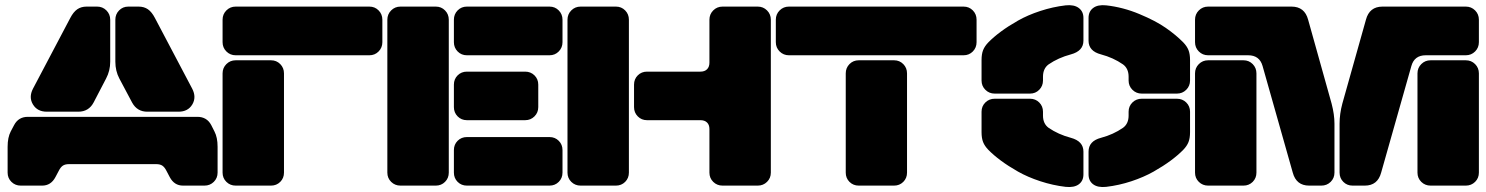

<svg xmlns="http://www.w3.org/2000/svg" viewBox="-20 -726 5814 751"><path d="M318.8 -700.2H359.9Q381.3 -700.2 396.2 -685.3Q411.1 -670.4 411.1 -648.9V-484.9Q411.1 -449.2 395 -418.9L346.2 -325.2Q327.1 -289.1 286.1 -289.1H163.1Q126 -289.1 108.9 -317.4Q91.8 -345.7 108.9 -378.9L254.9 -655.8Q267.1 -679.2 282.2 -689.7Q297.4 -700.2 318.8 -700.2ZM481.9 -700.2H522Q543.5 -700.2 558.6 -689.7Q573.7 -679.2 585.9 -655.8L731.9 -378.9Q749 -345.7 732.2 -317.4Q715.3 -289.1 678.2 -289.1H556.2Q516.6 -289.1 497.1 -324.2L446.8 -418.9Q431.2 -448.2 431.2 -484.9V-648.9Q431.2 -670.4 445.8 -685.3Q460.4 -700.2 481.9 -700.2ZM88.9 -269H752Q789.1 -269 806.2 -236.8L818.8 -211.9Q831.1 -188.5 831.1 -151.9V-50.8Q831.1 -29.3 816.2 -14.6Q801.3 0 779.8 0H695.8Q661.6 0 644 -33.2L630.9 -58.1Q624 -71.8 615.2 -77.9Q606.4 -84 590.8 -84H250Q234.4 -84 225.6 -77.9Q216.8 -71.8 210 -58.1L196.8 -33.2Q179.2 0 145 0H61Q39.6 0 24.7 -14.6Q9.8 -29.3 9.8 -50.8V-151.9Q9.8 -188.5 22 -211.9L35.2 -236.8Q52.2 -269 88.9 -269Z M1475.6 -648.9V-561Q1475.6 -539.6 1460.9 -524.7Q1446.3 -509.8 1424.8 -509.8H901.9Q880.4 -509.8 865.5 -524.7Q850.6 -539.6 850.6 -561V-648.9Q850.6 -670.4 865.5 -685.3Q880.4 -700.2 901.9 -700.2H1424.8Q1446.3 -700.2 1460.9 -685.3Q1475.6 -670.4 1475.6 -648.9ZM1090.8 -439V-50.8Q1090.8 -29.3 1076.2 -14.6Q1061.5 0 1040 0H901.9Q880.4 0 865.5 -14.6Q850.6 -29.3 850.6 -50.8V-439Q850.6 -460.4 865.5 -475.3Q880.4 -490.2 901.9 -490.2H1040Q1061.5 -490.2 1076.2 -475.3Q1090.8 -460.4 1090.8 -439Z M1684.6 0H1546.4Q1524.9 0 1510 -14.6Q1495.1 -29.3 1495.1 -50.8V-648.9Q1495.1 -670.4 1510 -685.3Q1524.9 -700.2 1546.4 -700.2H1684.6Q1706.1 -700.2 1720.7 -685.3Q1735.4 -670.4 1735.4 -648.9V-50.8Q1735.4 -29.3 1720.7 -14.6Q1706.1 0 1684.6 0ZM2129.4 -509.8H1806.2Q1784.7 -509.8 1770 -524.7Q1755.4 -539.6 1755.4 -561V-648.9Q1755.4 -670.4 1770 -685.3Q1784.7 -700.2 1806.2 -700.2H2129.4Q2150.9 -700.2 2165.5 -685.3Q2180.2 -670.4 2180.2 -648.9V-561Q2180.2 -539.6 2165.5 -524.7Q2150.9 -509.8 2129.4 -509.8ZM2034.2 -255.9H1806.2Q1784.7 -255.9 1770 -270.8Q1755.4 -285.6 1755.4 -307.1V-395Q1755.4 -416.5 1770 -431.2Q1784.7 -445.8 1806.2 -445.8H2034.2Q2055.7 -445.8 2070.6 -431.2Q2085.4 -416.5 2085.4 -395V-307.1Q2085.4 -285.6 2070.6 -270.8Q2055.7 -255.9 2034.2 -255.9ZM2129.4 0H1806.2Q1784.7 0 1770 -14.6Q1755.4 -29.3 1755.4 -50.8V-139.2Q1755.4 -160.6 1770 -175.3Q1784.7 -189.9 1806.2 -189.9H2129.4Q2150.9 -189.9 2165.5 -175.3Q2180.2 -160.6 2180.2 -139.2V-50.8Q2180.2 -29.3 2165.5 -14.6Q2150.9 0 2129.4 0Z M2439.9 -648.9V-50.8Q2439.9 -29.3 2425.3 -14.6Q2410.6 0 2389.2 0H2251Q2229.5 0 2214.6 -14.6Q2199.7 -29.3 2199.7 -50.8V-648.9Q2199.7 -670.4 2214.6 -685.3Q2229.5 -700.2 2251 -700.2H2389.2Q2410.6 -700.2 2425.3 -685.3Q2439.9 -670.4 2439.9 -648.9ZM2510.7 -445.8H2719.7Q2736.3 -445.8 2745.6 -455.1Q2754.9 -464.4 2754.9 -481V-648.9Q2754.9 -670.4 2769.8 -685.3Q2784.7 -700.2 2806.2 -700.2H2943.8Q2965.3 -700.2 2980.2 -685.3Q2995.1 -670.4 2995.1 -648.9V-50.8Q2995.1 -29.3 2980.2 -14.6Q2965.3 0 2943.8 0H2806.2Q2784.7 0 2769.8 -14.6Q2754.9 -29.3 2754.9 -50.8V-221.2Q2754.9 -237.8 2745.6 -246.8Q2736.3 -255.9 2719.7 -255.9H2510.7Q2489.3 -255.9 2474.6 -270.8Q2460 -285.6 2460 -307.1V-395Q2460 -416.5 2474.6 -431.2Q2489.3 -445.8 2510.7 -445.8Z M3749 -509.8H3065.9Q3044.4 -509.8 3029.5 -524.7Q3014.6 -539.6 3014.6 -561V-648.9Q3014.6 -670.4 3029.5 -685.3Q3044.4 -700.2 3065.9 -700.2H3749Q3770.5 -700.2 3785.2 -685.3Q3799.8 -670.4 3799.8 -648.9V-561Q3799.8 -539.6 3785.2 -524.7Q3770.5 -509.8 3749 -509.8ZM3477.1 0H3338.9Q3317.4 0 3302.7 -14.6Q3288.1 -29.3 3288.1 -50.8V-439Q3288.1 -460.4 3302.7 -475.3Q3317.4 -490.2 3338.9 -490.2H3477.1Q3498.5 -490.2 3513.2 -475.3Q3527.8 -460.4 3527.8 -439V-50.8Q3527.8 -29.3 3513.2 -14.6Q3498.5 0 3477.1 0Z M4059.6 -425.8V-411.1Q4059.6 -389.6 4044.9 -374.8Q4030.3 -359.9 4008.8 -359.9H3870.6Q3849.1 -359.9 3834.2 -374.8Q3819.3 -389.6 3819.3 -411.1V-491.2Q3819.3 -514.6 3825.4 -530Q3831.5 -545.4 3845.7 -560.1Q3866.2 -581.1 3894.8 -602.3Q3923.3 -623.5 3961.7 -645.3Q4000 -667 4049.1 -683.1Q4098.1 -699.2 4148.4 -705.1Q4181.2 -708.5 4199.5 -694.8Q4217.8 -681.2 4217.8 -655.8V-566.9Q4217.8 -526.4 4168.5 -513.2Q4119.1 -500 4081.5 -474.1Q4059.6 -458 4059.6 -425.8ZM4394.5 -411.1V-425.8Q4394.5 -458 4372.6 -474.1Q4334.5 -500.5 4286.6 -513.2Q4237.8 -525.9 4237.8 -566.9V-655.8Q4237.8 -681.2 4255.9 -694.8Q4273.9 -708.5 4306.6 -705.1Q4372.6 -697.8 4436.5 -671.1Q4500.5 -644.5 4540 -616.9Q4579.6 -589.4 4608.4 -560.1Q4622.6 -545.4 4628.7 -530Q4634.8 -514.6 4634.8 -491.2V-411.1Q4634.8 -389.6 4619.9 -374.8Q4605 -359.9 4583.5 -359.9H4445.8Q4424.3 -359.9 4409.4 -374.8Q4394.5 -389.6 4394.5 -411.1ZM4059.6 -289.1V-273.9Q4059.6 -242.2 4081.5 -226.1Q4119.1 -200.2 4168.5 -187Q4217.8 -173.8 4217.8 -132.8V-43.9Q4217.8 -18.6 4199.7 -5.1Q4181.6 8.3 4148.4 4.9Q4098.1 -1 4049.1 -17.1Q4000 -33.2 3961.7 -54.9Q3923.3 -76.7 3894.8 -97.9Q3866.2 -119.1 3845.7 -140.1Q3831.5 -154.8 3825.4 -170.2Q3819.3 -185.5 3819.3 -209V-289.1Q3819.3 -310.5 3834.2 -325.2Q3849.1 -339.8 3870.6 -339.8H4008.8Q4030.3 -339.8 4044.9 -325.2Q4059.6 -310.5 4059.6 -289.1ZM4394.5 -273.9V-289.1Q4394.5 -310.5 4409.4 -325.2Q4424.3 -339.8 4445.8 -339.8H4583.5Q4605 -339.8 4619.9 -325.2Q4634.8 -310.5 4634.8 -289.1V-209Q4634.8 -185.5 4628.7 -170.2Q4622.6 -154.8 4608.4 -140.1Q4587.9 -119.1 4559.3 -97.9Q4530.8 -76.7 4492.4 -54.9Q4454.1 -33.2 4405.5 -17.1Q4356.9 -1 4306.6 4.9Q4273.9 8.3 4255.9 -5.1Q4237.8 -18.6 4237.8 -43.9V-132.8Q4237.8 -174.3 4286.6 -187Q4334.5 -199.7 4372.6 -226.1Q4394.5 -242.2 4394.5 -273.9Z M4705.6 -700.2H5031.7Q5083 -700.2 5096.7 -648.9L5188.5 -320.8Q5199.7 -278.3 5199.7 -242.2V-50.8Q5199.7 -29.3 5184.8 -14.6Q5169.9 0 5148.4 0H5100.6Q5050.3 0 5036.6 -50.8L4918.5 -467.8Q4906.7 -509.8 4862.3 -509.8H4705.6Q4684.1 -509.8 4669.2 -524.7Q4654.3 -539.6 4654.3 -561V-648.9Q4654.3 -670.4 4669.2 -685.3Q4684.1 -700.2 4705.6 -700.2ZM5387.7 -700.2H5713.4Q5734.9 -700.2 5749.8 -685.3Q5764.6 -670.4 5764.6 -648.9V-561Q5764.6 -539.6 5749.8 -524.7Q5734.9 -509.8 5713.4 -509.8H5556.6Q5512.2 -509.8 5500.5 -467.8L5382.3 -50.8Q5368.7 0 5318.4 0H5270.5Q5249 0 5234.4 -14.6Q5219.7 -29.3 5219.7 -50.8V-242.2Q5219.7 -280.3 5230.5 -320.8L5322.8 -648.9Q5336.4 -700.2 5387.7 -700.2ZM4894.5 -439V-50.8Q4894.5 -29.3 4879.9 -14.6Q4865.2 0 4843.8 0H4705.6Q4684.1 0 4669.2 -14.6Q4654.3 -29.3 4654.3 -50.8V-439Q4654.3 -460.4 4669.2 -475.3Q4684.1 -490.2 4705.6 -490.2H4843.8Q4865.2 -490.2 4879.9 -475.3Q4894.5 -460.4 4894.5 -439ZM5524.4 -50.8V-439Q5524.4 -460.4 5539.3 -475.3Q5554.2 -490.2 5575.7 -490.2H5713.4Q5734.9 -490.2 5749.8 -475.3Q5764.6 -460.4 5764.6 -439V-50.8Q5764.6 -29.3 5749.8 -14.6Q5734.9 0 5713.4 0H5575.7Q5554.2 0 5539.3 -14.6Q5524.4 -29.3 5524.4 -50.8Z"/></svg>

Font: Nastup Soft
Style: Regular
Weight: 400
Designer: Maksym Kobuzan
Foundry: Zakznak
Version: Version 1.020;hotconv 1.0.109;makeotfexe 2.5.65596